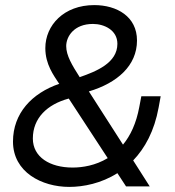

<svg xmlns="http://www.w3.org/2000/svg" viewBox="-20 -732 689 754"><path d="M211 -405 213 -403C105 -366 31 -287 31 -176C31 -56 144 2 252 2C308 2 378 -12 441 -52L475 0H568L503 -102C549 -150 586 -217 603 -310L611 -354H535L527 -312C515 -247 492 -199 463 -164L329 -373C440 -406 518 -474 518 -573C518 -667 439 -712 350 -712C231 -712 158 -633 158 -543C158 -479 191 -436 211 -405ZM109 -188C109 -268 165 -322 250 -345L403 -111C355 -82 304 -74 265 -74C176 -74 109 -115 109 -188ZM240 -551C240 -588 270 -638 345 -638C389 -638 441 -614 441 -560C441 -485 359 -452 293 -429C263 -476 240 -514 240 -551Z"/></svg>

Font: Fixel Display
Style: Italic
Weight: 400
Italic angle: -10°
Designer: AlfaBravo + MacPaw
Foundry: Kyrylo Tkachov, Marchela Mozhyna, Serhii Makarenko, Maria Weinstein, Zakhar Kryvoshyya
Version: Version 1.210;Glyphs 3.2 (3217)